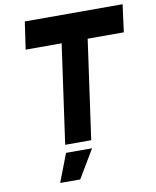

<svg xmlns="http://www.w3.org/2000/svg" viewBox="-96 -773 848 1046"><g transform="rotate(-10 327.5 -250.0)"><path d="M151 200H262L355 44H211ZM114 -700 92 -548H291L214 0H358L435 -548H635L655 -700Z"/></g></svg>

Font: Unageo
Style: ExtraBold-Italic
Weight: 800
Designer: Richard Sepsi
Foundry: Richard Sepsi
Version: Version 2.000